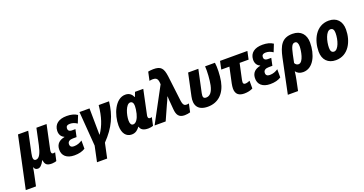

<svg xmlns="http://www.w3.org/2000/svg" viewBox="-88 -1638 5220 2752"><g transform="rotate(-20 2522.5 -262.5)"><path d="M-45 239H111L144 82C153 40 162 -6 165 -33H167C178 -4 194 10 225 10C257 10 289 -16 322 -81H327C336 -10 367 10 440 10C459 10 500 3 509 -3L536 -127C530 -125 517 -122 507 -122C485 -122 472 -138 481 -182L559 -549H404L351 -301C326 -187 294 -120 242 -120C201 -120 197 -160 212 -231L279 -549H123Z M783 10C852 10 905 -4 948 -31V-156C910 -132 873 -115 819 -115C780 -115 759 -135 762 -171C764 -207 794 -226 844 -226H899L923 -339H871C829 -339 810 -360 812 -390C813 -422 833 -438 873 -438C914 -438 948 -425 982 -402L1028 -517C985 -546 932 -559 867 -559C745 -559 674 -504 669 -407C666 -350 692 -308 736 -290L735 -286C656 -270 608 -228 604 -150C598 -51 666 10 783 10Z M1051 213H1206L1254 -12C1419 -182 1489 -342 1512 -549H1354C1336 -373 1296 -256 1223 -147H1219C1219 -172 1219 -208 1218 -234L1214 -549H1061L1101 -23Z M1657 10C1720 10 1755 -27 1781 -62H1785C1798 -12 1839 10 1910 10C1936 10 1969 4 1984 -3L2011 -127C2004 -124 1991 -122 1982 -122C1962 -122 1953 -135 1953 -156C1953 -164 1954 -174 1957 -184L2034 -549H1908L1882 -480H1879C1858 -526 1824 -559 1762 -559C1607 -559 1520 -342 1520 -175C1520 -55 1574 10 1657 10ZM1726 -119C1695 -119 1680 -145 1680 -195C1680 -281 1724 -430 1790 -430C1821 -430 1838 -405 1838 -360C1838 -330 1833 -291 1822 -246C1806 -181 1772 -119 1726 -119Z M2465 10C2489 10 2531 4 2550 -3L2577 -129C2564 -125 2553 -124 2540 -124C2510 -124 2488 -136 2478 -209L2431 -597C2414 -724 2379 -766 2264 -765C2236 -765 2204 -761 2185 -757L2157 -626C2173 -630 2192 -632 2208 -632C2252 -632 2280 -618 2287 -561L2290 -526L2007 0H2176L2275 -221C2291 -256 2308 -289 2321 -327H2325C2325 -292 2328 -254 2332 -217L2339 -130C2346 -40 2375 10 2465 10Z M2818 9C2976 9 3082 -91 3117 -266C3135 -361 3138 -480 3127 -549H2977C2983 -471 2974 -343 2958 -266C2937 -167 2896 -123 2840 -123C2797 -123 2789 -149 2800 -203L2874 -549H2718L2646 -211C2619 -87 2661 8 2818 9Z M3375 10C3424 10 3471 -1 3505 -19V-137C3480 -126 3456 -119 3435 -119C3416 -119 3403 -129 3403 -150C3403 -161 3405 -173 3407 -185L3459 -426H3596L3622 -549H3205L3179 -426H3303L3252 -188C3247 -162 3243 -134 3243 -112C3243 -25 3293 10 3375 10Z M3770 10C3839 10 3892 -4 3935 -31V-156C3897 -132 3860 -115 3806 -115C3767 -115 3746 -135 3749 -171C3751 -207 3781 -226 3831 -226H3886L3910 -339H3858C3816 -339 3797 -360 3799 -390C3800 -422 3820 -438 3860 -438C3901 -438 3935 -425 3969 -402L4015 -517C3972 -546 3919 -559 3854 -559C3732 -559 3661 -504 3656 -407C3653 -350 3679 -308 3723 -290L3722 -286C3643 -270 3595 -228 3591 -150C3585 -51 3653 10 3770 10Z M4062 -287 3952 240H4108L4140 86C4149 41 4157 -3 4161 -43C4183 -11 4220 10 4272 10C4431 10 4508 -176 4508 -355C4508 -476 4441 -559 4311 -559C4150 -559 4099 -459 4062 -287ZM4248 -119C4223 -119 4203 -134 4192 -157L4217 -278C4242 -395 4261 -431 4303 -431C4333 -431 4349 -404 4349 -355C4349 -294 4323 -119 4248 -119Z M4771 10C4966 10 5056 -179 5056 -356C5056 -483 4984 -559 4864 -559C4667 -559 4578 -365 4578 -191C4578 -65 4652 10 4771 10ZM4788 -115C4753 -115 4736 -141 4736 -189C4736 -287 4776 -434 4847 -434C4883 -434 4898 -405 4898 -358C4898 -252 4854 -115 4788 -115Z"/></g></svg>

Font: Noto Sans SemiCondensed ExtraBold
Style: Italic
Weight: 800
Width: 4
Italic angle: -12°
Designer: Monotype Design Team
Foundry: Monotype Imaging Inc.
Version: Version 2.013